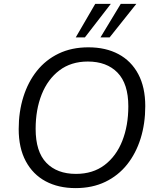

<svg xmlns="http://www.w3.org/2000/svg" viewBox="-20 -957 807 986"><path d="M368 9Q280 9 214.5 -26Q149 -61 112.5 -129Q76 -197 76 -294Q76 -383 100 -459.5Q124 -536 169.5 -593Q215 -650 281.5 -682Q348 -714 434 -714Q523 -714 588.5 -679Q654 -644 690 -576.5Q726 -509 726 -412Q726 -322 702 -245.5Q678 -169 632.5 -112Q587 -55 520.5 -23Q454 9 368 9ZM370 -64Q457 -64 517 -109.5Q577 -155 608 -233.5Q639 -312 639 -411Q639 -527 583.5 -584Q528 -641 431 -641Q345 -641 285 -595.5Q225 -550 194 -472Q163 -394 163 -295Q163 -178 218 -121Q273 -64 370 -64ZM369 -765 469 -937H549L416 -765ZM496 -765 600 -937H680L543 -765Z"/></svg>

Font: Nunito Sans 12pt ExtraLight 12pt
Style: Italic
Weight: 400
Italic angle: -9°
Version: Version 3.101;gftools[0.9.27]